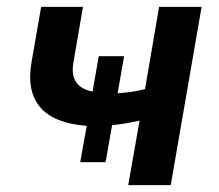

<svg xmlns="http://www.w3.org/2000/svg" viewBox="-20 -540 638 560"><path d="M288 -67 307 -175C331 -177 358 -182 387 -188L354 0H478L568 -520H444L403 -280C377 -273 350 -270 323 -268L342 -376H268L250 -273C204 -282 186 -310 194 -357L222 -520H100L72 -359C52 -245 107 -182 233 -173L214 -67Z"/></svg>

Font: Fixel Display 20240404 SemiBold
Style: Italic
Weight: 600
Italic angle: -10°
Designer: AlfaBravo + MacPaw
Foundry: Kyrylo Tkachov, Marchela Mozhyna, Serhii Makarenko, Maria Weinstein, Zakhar Kryvoshyya
Version: Version 1.211;Glyphs 3.2 (3225)